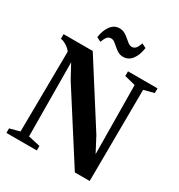

<svg xmlns="http://www.w3.org/2000/svg" viewBox="-218 -1104 1167 1250"><g transform="rotate(30 365.5 -479.0)"><path d="M16.5 0V-34L91.5 -54L97.5 -657.5Q89.5 -669.5 76 -680.5Q62.5 -691.5 47 -699.2Q31.5 -707 17.5 -708V-743H236.5L530.5 -281L588.5 -170.5L583.5 -687.5L501.5 -708V-743H723.5V-708L647 -687.5L642.5 0H531L208 -505L151.5 -609L155.5 -54L245 -34V0ZM426.5 -808.5Q403.5 -808.5 386.5 -818.5Q369.5 -828.5 355.5 -841.2Q341.5 -854 328.2 -864Q315 -874 300 -874Q281.5 -874 270.5 -860.2Q259.5 -846.5 249.5 -819.5L217 -836Q225 -891 250.5 -924.8Q276 -958.5 315 -958.5Q338 -958.5 355.2 -948.5Q372.5 -938.5 386.8 -925.8Q401 -913 414.2 -903.2Q427.5 -893.5 441.5 -893Q460.5 -893 471.5 -906.2Q482.5 -919.5 492 -947.5L524.5 -931Q516.5 -875 491.2 -841.8Q466 -808.5 426.5 -808.5Z"/></g></svg>

Font: Merriweather 96pt
Style: Bold
Weight: 700
Version: Version 2.100